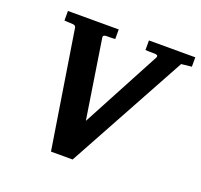

<svg xmlns="http://www.w3.org/2000/svg" viewBox="-120 -806 999 956"><g transform="rotate(20 379.0 -327.5)"><path d="M703.1 -615.2 357.9 16.1H243.2L145 -603Q143.6 -612.8 137 -615.5Q130.4 -618.2 122.1 -618.2Q115.7 -618.2 108.9 -618.7Q103 -619.1 96.2 -619.4Q89.4 -619.6 83 -620.1V-670.9H352.1V-620.1Q343.8 -619.6 336.2 -619.4Q328.6 -619.1 321.8 -619.1H307.1Q298.8 -619.1 293.2 -616.2Q287.6 -613.3 289.1 -604L354 -187L576.2 -604Q578.1 -608.9 577.4 -611.8Q576.7 -614.7 574.2 -616.2Q571.8 -617.7 568.4 -618.2Q564.9 -618.7 562 -619.1H545.9Q538.6 -619.1 529.5 -619.4Q520.5 -619.6 512.2 -620.1V-670.9H757.8V-621.1Z"/></g></svg>

Font: Charis SIL Eur
Style: Bold Italic
Weight: 700
Italic angle: -11°
Foundry: SIL International
Version: Version 5.000